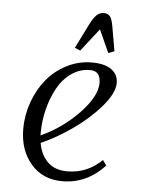

<svg xmlns="http://www.w3.org/2000/svg" viewBox="-49 -683 541 729"><g transform="rotate(5 221.5 -318.0)"><path d="M50.8 -178.2Q50.8 -231 68.6 -280.8Q86.4 -330.6 117.4 -368.4Q148.4 -406.2 193.4 -429.2Q238.3 -452.1 289.1 -452.1Q338.4 -452.1 363.8 -433.3Q389.2 -414.6 389.2 -382.8Q389.2 -344.2 345.2 -293Q301.3 -241.7 240.2 -199Q179.2 -156.2 121.1 -130.9Q128.9 -85.9 156.2 -59.1Q183.6 -32.2 231 -32.2Q306.6 -32.2 362.8 -86.9L377 -66.9Q308.1 6.8 215.8 6.8Q140.1 6.8 95.5 -45.7Q50.8 -98.1 50.8 -178.2ZM118.2 -159.2Q199.7 -196.3 262 -261.2Q324.2 -326.2 324.2 -377Q324.2 -422.9 284.2 -422.9Q245.1 -422.9 212.6 -399.7Q180.2 -376.5 160.2 -339.4Q140.1 -302.2 129.2 -258.3Q118.2 -214.4 118.2 -169.9ZM219.2 -502 265.1 -594.2Q278.8 -621.6 290.5 -632.3Q302.2 -643.1 317.9 -643.1Q333.5 -643.1 341.6 -632.3Q349.6 -621.6 354 -594.2L370.1 -502L347.2 -493.2L308.1 -580.1L240.2 -493.2Z"/></g></svg>

Font: Dihjauti
Style: Italic
Weight: 400
Italic angle: -9°
Designer: T. Christopher White
Version: Version 3.0.0